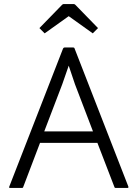

<svg xmlns="http://www.w3.org/2000/svg" viewBox="-20 -1010 680 950"><path d="M462 -303H178L95 -85Q94 -80 88 -80H30Q23 -80 26 -87L292 -770Q295 -775 299 -775H342Q348 -775 349 -770L615 -87Q617 -80 611 -80H553Q547 -80 546 -85ZM351 -593 320 -685 288 -593 199 -360H440ZM175 -871 287 -986Q291 -990 295 -990H345Q349 -990 353 -986L465 -871L439 -845L320 -930L201 -845Z"/></svg>

Font: Gowun Dodum
Style: Regular
Weight: 400
Designer: Yanghee Ryu
Foundry: Yanghee Ryu
Version: Version 2.000